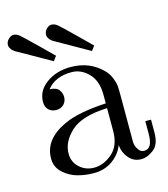

<svg xmlns="http://www.w3.org/2000/svg" viewBox="-110 -721 711 812"><g transform="rotate(-15 245.0 -315.5)"><path d="M-10 -606Q-10 -620 1 -631Q12 -642 23 -642Q36 -642 48.5 -632Q61 -622 120 -564Q153 -531 175 -510L160 -490Q154 -493 26 -566L20 -569Q15 -572 12.5 -573.5Q10 -575 5 -579Q0 -583 -2.5 -586.5Q-5 -590 -7.5 -595Q-10 -600 -10 -606ZM157 -606Q157 -620 167.5 -631Q178 -642 189 -642H190Q203 -642 215.5 -632Q228 -622 287 -564Q320 -531 342 -510L327 -490Q321 -493 193 -566L188 -569Q182 -572 179.5 -573.5Q177 -575 172 -579Q167 -583 164.5 -586.5Q162 -590 159.5 -595Q157 -600 157 -606ZM42 -95Q42 -180 142 -225Q202 -254 326 -261V-298Q326 -360 293.5 -393Q261 -426 220 -426Q147 -426 112 -380Q142 -379 152.5 -364Q163 -349 163 -334Q163 -314 150.5 -301Q138 -288 117 -288Q97 -288 84 -300.5Q71 -313 71 -335Q71 -384 115 -416Q159 -448 222 -448Q304 -448 359 -393Q376 -376 384.5 -354Q393 -332 394 -317.5Q395 -303 395 -275V-75Q395 -69 397 -59.5Q399 -50 408 -37.5Q417 -25 432 -25Q468 -25 468 -89V-145H493V-89Q493 -36 465 -15Q437 6 411 6Q378 6 357 -18.5Q336 -43 333 -76Q318 -38 283.5 -13.5Q249 11 202 11Q166 11 132 2Q98 -7 70 -32Q42 -57 42 -95ZM119 -96Q119 -59 145.5 -35Q172 -11 209 -11Q251 -11 288.5 -43.5Q326 -76 326 -140V-240Q215 -236 167 -192Q119 -148 119 -96Z"/></g></svg>

Font: CMU Serif
Style: Roman
Weight: 500
Version: Version 0.7.0